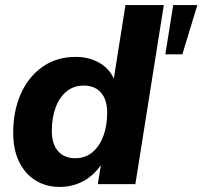

<svg xmlns="http://www.w3.org/2000/svg" viewBox="-20 -725 797 756"><path d="M215 11Q160 11 118.5 -15.5Q77 -42 54.5 -89.5Q32 -137 32 -202Q32 -288 62 -355.5Q92 -423 147.5 -462Q203 -501 278 -501Q333 -501 375 -475.5Q417 -450 434 -401L426 -402L474 -705H625L513 0H365L379 -85H384Q366 -56 340.5 -34Q315 -12 283 -0.5Q251 11 215 11ZM276 -102Q316 -102 344 -125.5Q372 -149 387 -189.5Q402 -230 402 -281Q402 -333 377.5 -360.5Q353 -388 310 -388Q270 -388 242 -365Q214 -342 199 -301.5Q184 -261 184 -210Q184 -158 208.5 -130Q233 -102 276 -102ZM631 -511 662 -705H757L698 -511Z"/></svg>

Font: Nunito Sans 12pt ExtraLight 12pt ExtraBold
Style: Italic
Weight: 800
Italic angle: -9°
Version: Version 3.101;gftools[0.9.27]